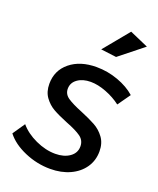

<svg xmlns="http://www.w3.org/2000/svg" viewBox="-152 -838 765 929"><g transform="rotate(20 231.0 -373.0)"><path d="M-11 -93 32 -156Q63 -119 115 -95Q167 -71 217 -71Q262 -71 291 -91.5Q320 -112 320 -146Q320 -177 295 -195Q270 -213 218 -233Q171 -252 143 -268Q115 -284 95 -311.5Q75 -339 75 -380Q75 -449 127 -491.5Q179 -534 263 -534Q320 -534 374 -514.5Q428 -495 464 -463L418 -398Q384 -424 341 -440.5Q298 -457 261 -457Q220 -457 193.5 -438Q167 -419 167 -388Q167 -360 192 -343Q217 -326 267 -306Q313 -287 343 -270.5Q373 -254 394 -225.5Q415 -197 415 -155Q415 -108 390 -71.5Q365 -35 320.5 -14.5Q276 6 219 6Q151 6 87 -21.5Q23 -49 -11 -93ZM361 -752 457 -710 334 -612 254 -622Z"/></g></svg>

Font: Gontserrat
Style: Italic
Weight: 400
Italic angle: -11.3°
Designer: Julieta Ulanovsky
Foundry: Julieta Ulanovsky
Version: Version 6.001